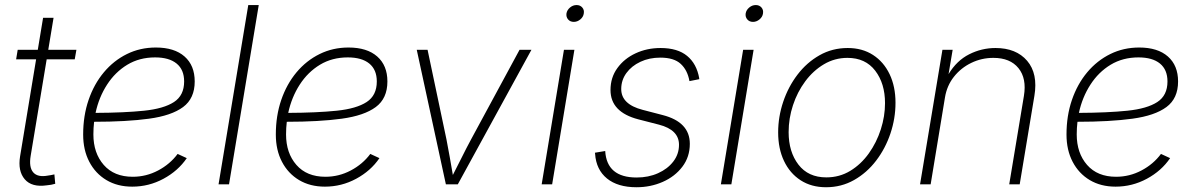

<svg xmlns="http://www.w3.org/2000/svg" viewBox="-20 -748 4852 779"><path d="M290 -545.9 283.2 -507.3H169.4L104.5 -116.2Q96.7 -69.8 114.7 -48.8Q132.8 -27.8 174.3 -35.6Q186.5 -37.1 200.7 -40.5L204.1 -2.4Q188.5 2.4 169.9 3.9Q108.9 12.7 80.3 -20.8Q51.8 -54.2 61.5 -113.8L126.5 -507.3H45.4L51.8 -545.9H133.3L154.8 -675.8H197.3L175.8 -545.9Z M516.6 9.3Q456.5 9.3 411.9 -17.3Q367.2 -43.9 342.3 -91.6Q317.4 -139.2 317.4 -202.1Q317.4 -278.3 339.4 -342.5Q361.3 -406.7 401.4 -454.6Q441.4 -502.4 495.1 -528.8Q548.8 -555.2 612.3 -555.2Q687.5 -555.2 728.8 -518.8Q770 -482.4 770 -417.5Q770 -348.6 722.9 -313.7Q675.8 -278.8 584.7 -266.4Q493.7 -253.9 361.8 -253.9Q358.9 -228.5 358.9 -202.6Q358.9 -127 400.9 -78.9Q442.9 -30.8 518.6 -30.8Q573.2 -30.8 621.6 -56.4Q669.9 -82 700.7 -123.5L737.8 -106.4Q702.6 -54.7 643.3 -22.7Q584 9.3 516.6 9.3ZM367.7 -290Q484.4 -290.5 564.5 -298.8Q644.5 -307.1 685.8 -334Q727.1 -360.8 727.1 -417.5Q727.1 -465.3 696.5 -490.2Q666 -515.1 609.4 -515.1Q545.9 -515.1 496.6 -485.4Q447.3 -455.6 414.3 -404.5Q381.3 -353.5 367.7 -290Z M1029.8 -727.5 909.2 0H866.7L987.3 -727.5Z M1298.3 9.3Q1238.3 9.3 1193.6 -17.3Q1148.9 -43.9 1124 -91.6Q1099.1 -139.2 1099.1 -202.1Q1099.1 -278.3 1121.1 -342.5Q1143.1 -406.7 1183.1 -454.6Q1223.1 -502.4 1276.9 -528.8Q1330.6 -555.2 1394 -555.2Q1469.2 -555.2 1510.5 -518.8Q1551.8 -482.4 1551.8 -417.5Q1551.8 -348.6 1504.6 -313.7Q1457.5 -278.8 1366.5 -266.4Q1275.4 -253.9 1143.6 -253.9Q1140.6 -228.5 1140.6 -202.6Q1140.6 -127 1182.6 -78.9Q1224.6 -30.8 1300.3 -30.8Q1355 -30.8 1403.3 -56.4Q1451.7 -82 1482.4 -123.5L1519.5 -106.4Q1484.4 -54.7 1425 -22.7Q1365.7 9.3 1298.3 9.3ZM1149.4 -290Q1266.1 -290.5 1346.2 -298.8Q1426.3 -307.1 1467.5 -334Q1508.8 -360.8 1508.8 -417.5Q1508.8 -465.3 1478.3 -490.2Q1447.8 -515.1 1391.1 -515.1Q1327.6 -515.1 1278.3 -485.4Q1229 -455.6 1196 -404.5Q1163.1 -353.5 1149.4 -290Z M1789.1 0 1670.9 -545.9H1714.8L1791.5 -182.1Q1798.8 -146 1804.9 -109.9Q1811 -73.7 1817.4 -38.1Q1835.9 -73.7 1853.8 -109.9Q1871.6 -146 1891.1 -182.1L2087.9 -545.9H2136.2L1837.4 0Z M2177.7 0 2268.1 -545.9H2310.5L2220.2 0ZM2308.1 -659.2Q2293.5 -659.2 2284.9 -669.2Q2276.4 -679.2 2278.3 -693.4Q2280.8 -707.5 2292.7 -717.5Q2304.7 -727.5 2319.3 -727.5Q2334 -727.5 2342.5 -717.5Q2351.1 -707.5 2348.6 -693.4Q2346.7 -679.2 2334.5 -669.2Q2322.3 -659.2 2308.1 -659.2Z M2562.5 11.7Q2486.3 11.7 2442.6 -23.9Q2398.9 -59.6 2394.5 -123.5Q2394 -127 2394 -126.2Q2394 -125.5 2394 -128.4L2435.5 -135.3Q2441.9 -27.8 2563 -27.8Q2610.8 -27.8 2649.7 -45.2Q2688.5 -62.5 2711.7 -92.5Q2734.9 -122.6 2734.9 -160.6Q2734.9 -221.2 2653.8 -242.2L2570.3 -263.7Q2457 -293 2457 -382.8Q2457 -433.6 2484.9 -471.9Q2512.7 -510.3 2558.8 -531.7Q2605 -553.2 2660.2 -553.2Q2729 -553.2 2767.8 -521.2Q2806.6 -489.3 2816.9 -430.7Q2816.9 -428.7 2816.9 -428.7Q2816.9 -428.7 2817.4 -426.8L2777.3 -418.9Q2769.5 -463.4 2741.9 -488.8Q2714.4 -514.2 2659.2 -514.2Q2614.3 -514.2 2578.4 -497.3Q2542.5 -480.5 2521.5 -451.7Q2500.5 -422.9 2500.5 -386.7Q2500.5 -324.7 2587.9 -302.2L2668.5 -281.2Q2778.8 -252.9 2778.8 -164.6Q2778.8 -111.3 2748.5 -71.5Q2718.3 -31.7 2668.9 -10Q2619.6 11.7 2562.5 11.7Z M2904.8 0 2995.1 -545.9H3037.6L2947.3 0ZM3035.2 -659.2Q3020.5 -659.2 3012 -669.2Q3003.4 -679.2 3005.4 -693.4Q3007.8 -707.5 3019.8 -717.5Q3031.7 -727.5 3046.4 -727.5Q3061 -727.5 3069.6 -717.5Q3078.1 -707.5 3075.7 -693.4Q3073.7 -679.2 3061.5 -669.2Q3049.3 -659.2 3035.2 -659.2Z M3331.5 11.7Q3272 11.7 3228.3 -16.6Q3184.6 -44.9 3160.9 -95Q3137.2 -145 3137.2 -210.9Q3137.2 -273.9 3157.7 -335Q3178.2 -396 3215.8 -445.3Q3253.4 -494.6 3305.2 -523.9Q3356.9 -553.2 3419.4 -553.2Q3478.5 -553.2 3522 -525.1Q3565.4 -497.1 3589.4 -447Q3613.3 -397 3613.3 -331.1Q3613.3 -267.6 3592.8 -206.5Q3572.3 -145.5 3534.7 -96.2Q3497.1 -46.9 3445.3 -17.6Q3393.6 11.7 3331.5 11.7ZM3332.5 -28.3Q3386.2 -28.3 3429.9 -54.9Q3473.6 -81.5 3505.1 -125.7Q3536.6 -169.9 3553.7 -223.1Q3570.8 -276.4 3570.8 -329.6Q3570.8 -409.2 3531 -461.2Q3491.2 -513.2 3418.5 -513.2Q3366.7 -513.2 3323 -487.3Q3279.3 -461.4 3247.1 -418Q3214.8 -374.5 3197.3 -321Q3179.7 -267.6 3179.7 -211.9Q3179.7 -131.8 3219.5 -80.1Q3259.3 -28.3 3332.5 -28.3Z M3814 -352.5 3755.9 0H3712.9L3803.7 -545.9H3845.2L3828.6 -447.3Q3861.8 -502.4 3912.4 -527.8Q3962.9 -553.2 4019 -553.2Q4103 -553.2 4147.5 -501.2Q4191.9 -449.2 4176.8 -358.9L4117.2 0H4074.7L4134.3 -358.9Q4146 -429.7 4112.3 -471.4Q4078.6 -513.2 4010.3 -513.2Q3962.9 -513.2 3920.9 -492.9Q3878.9 -472.7 3850.3 -436.5Q3821.8 -400.4 3814 -352.5Z M4506.3 9.3Q4446.3 9.3 4401.6 -17.3Q4356.9 -43.9 4332 -91.6Q4307.1 -139.2 4307.1 -202.1Q4307.1 -278.3 4329.1 -342.5Q4351.1 -406.7 4391.1 -454.6Q4431.2 -502.4 4484.9 -528.8Q4538.6 -555.2 4602.1 -555.2Q4677.2 -555.2 4718.5 -518.8Q4759.8 -482.4 4759.8 -417.5Q4759.8 -348.6 4712.6 -313.7Q4665.5 -278.8 4574.5 -266.4Q4483.4 -253.9 4351.6 -253.9Q4348.6 -228.5 4348.6 -202.6Q4348.6 -127 4390.6 -78.9Q4432.6 -30.8 4508.3 -30.8Q4563 -30.8 4611.3 -56.4Q4659.7 -82 4690.4 -123.5L4727.5 -106.4Q4692.4 -54.7 4633.1 -22.7Q4573.7 9.3 4506.3 9.3ZM4357.4 -290Q4474.1 -290.5 4554.2 -298.8Q4634.3 -307.1 4675.5 -334Q4716.8 -360.8 4716.8 -417.5Q4716.8 -465.3 4686.3 -490.2Q4655.8 -515.1 4599.1 -515.1Q4535.6 -515.1 4486.3 -485.4Q4437 -455.6 4404.1 -404.5Q4371.1 -353.5 4357.4 -290Z"/></svg>

Font: Inter Extra Light
Style: Italic
Weight: 200
Italic angle: -9.39999°
Designer: Rasmus Andersson
Foundry: rsms
Version: Version 4.000;git-3c8e0fc